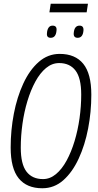

<svg xmlns="http://www.w3.org/2000/svg" viewBox="-20 -997 522 1026"><path d="M206 9Q123 9 80 -44Q37 -97 37 -209Q37 -301 54 -389.5Q71 -478 104.5 -550.5Q138 -623 187 -666Q236 -709 299 -709Q382 -709 425 -656Q468 -603 468 -491Q468 -399 451 -310.5Q434 -222 400.5 -149.5Q367 -77 318.5 -34Q270 9 206 9ZM210 -40Q247 -40 279 -66.5Q311 -93 336 -139Q361 -185 378.5 -243Q396 -301 405 -365Q414 -429 414 -492Q414 -580 383.5 -620Q353 -660 296 -660Q258 -660 226 -633.5Q194 -607 169 -561Q144 -515 126.5 -457Q109 -399 100 -335Q91 -271 91 -208Q91 -120 121.5 -80Q152 -40 210 -40ZM395 -795Q372 -795 374 -820Q377 -860 405 -860Q428 -860 426 -834Q423 -795 395 -795ZM251 -795Q228 -795 231 -820Q232 -838 239.5 -849Q247 -860 261 -860Q285 -860 282 -834Q279 -795 251 -795ZM244 -931 251 -977H450L443 -931Z"/></svg>

Font: Georama SemiCondensed Light
Style: Italic
Weight: 300
Width: 4
Italic angle: -9°
Designer: Jean-Baptiste Levee
Foundry: Production Type
Version: Version 1.000